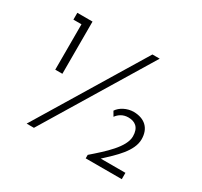

<svg xmlns="http://www.w3.org/2000/svg" viewBox="-141 -860 1106 1051"><g transform="rotate(30 412.0 -334.5)"><path d="M542 -672 135 0H181L588 -672ZM168 -334V-664H72V-621H123V-334ZM582 -37C647 -97 723 -165 723 -240C723 -311 679 -348 612 -349C569 -349 529 -327 511 -299L528 -270C543 -291 567 -308 601 -308C643 -308 674 -287 674 -230C674 -162 586 -85 510 -19V3H738V-37Z"/></g></svg>

Font: Sulaf Light
Style: Regular
Weight: 300
Designer: Bandar Raffah (Arabic) and Santiago Orozco (Latin)
Foundry: Caramella and Typemade
Version: Version 1.005;PS 001.005;hotconv 1.0.88;makeotf.lib2.5.64775